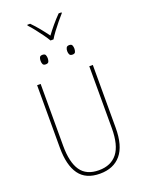

<svg xmlns="http://www.w3.org/2000/svg" viewBox="-202 -1224 1005 1328"><g transform="rotate(-20 300.0 -560.0)"><path d="M296 10Q192 10 143.5 -57.5Q95 -125 95 -254V-714H121V-258Q121 -137 163 -76Q205 -15 297 -15Q386 -15 432.5 -74Q479 -133 479 -258V-714H505V-252Q505 -119 450.5 -54.5Q396 10 296 10ZM398 -829Q382 -829 376.5 -839Q371 -849 371 -864Q371 -878 376.5 -888.5Q382 -899 398 -899Q415 -899 419.5 -888Q424 -877 424 -864Q424 -851 419.5 -840Q415 -829 398 -829ZM201 -829Q185 -829 180 -839Q175 -849 175 -864Q175 -879 180 -889Q185 -899 201 -899Q219 -899 223.5 -888Q228 -877 228 -864Q228 -851 223.5 -840Q219 -829 201 -829ZM288 -973Q276 -994 256 -1021.5Q236 -1049 214.5 -1076.5Q193 -1104 174 -1124V-1130H195Q223 -1102 250.5 -1068Q278 -1034 299 -1005Q320 -1034 348.5 -1068Q377 -1102 405 -1130H426V-1124Q408 -1104 385.5 -1076.5Q363 -1049 342.5 -1021.5Q322 -994 310 -973Z"/></g></svg>

Font: Noto Sans Mono Thin
Style: Regular
Weight: 100
Designer: Monotype Design Team
Foundry: Monotype Imaging Inc.
Version: Version 2.014